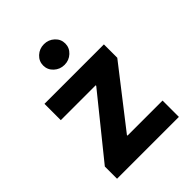

<svg xmlns="http://www.w3.org/2000/svg" viewBox="-216 -887 1005 1005"><g transform="rotate(-45 286.0 -384.5)"><path d="M58 0V-90.4L324.8 -420.9V-425H66.6V-545.9H506.6V-446.9L256.2 -125V-120.9H515.8V0ZM285.4 -615.6Q251.6 -615.6 227.5 -638.1Q203.5 -660.5 203.5 -692.2Q203.5 -724.1 227.5 -746.4Q251.6 -768.8 285.4 -768.8Q319.1 -768.8 343.2 -746.4Q367.2 -724.1 367.2 -692.3Q367.2 -660.5 343.2 -638.1Q319.1 -615.6 285.4 -615.6Z"/></g></svg>

Font: GitLab Sans
Style: Regular
Weight: 400
Designer: Rasmus Andersson
Foundry: Modifications by GitLab B.V., manufactured by rsms
Version: Version 4.000;git-c8fb6b7